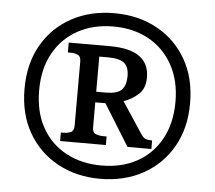

<svg xmlns="http://www.w3.org/2000/svg" viewBox="-52 -782 949 849"><g transform="rotate(5 422.5 -357.5)"><path d="M422 10Q316 10 233 -35.5Q150 -81 102.5 -163.5Q55 -246 55 -358Q55 -469 102 -551.5Q149 -634 232 -679.5Q315 -725 422 -725Q529 -725 612 -679.5Q695 -634 742.5 -551.5Q790 -469 790 -357Q790 -246 742.5 -163.5Q695 -81 612 -35.5Q529 10 422 10ZM423 -49Q514 -49 582 -87Q650 -125 687.5 -194.5Q725 -264 725 -358Q725 -452 686.5 -521.5Q648 -591 580 -628.5Q512 -666 423 -666Q334 -666 265.5 -628.5Q197 -591 158.5 -521.5Q120 -452 120 -357Q120 -260 159 -191Q198 -122 266.5 -85.5Q335 -49 423 -49ZM232 -141V-179H245Q262 -179 276 -185Q290 -191 290 -214V-499Q290 -522 276 -528Q262 -534 245 -534H232V-578H415Q590 -578 590 -454Q590 -405 561 -379Q532 -353 496 -341L585 -206Q595 -190 604.5 -184.5Q614 -179 637 -179V-141H531L417 -325H372V-214Q372 -191 386.5 -185Q401 -179 421 -179H435V-141ZM414 -372Q465 -372 484.5 -391.5Q504 -411 504 -453Q504 -494 482.5 -511Q461 -528 411 -528H372V-372Z"/></g></svg>

Font: Noto Serif ExtraBold
Style: Regular
Weight: 800
Designer: Monotype Design Team
Foundry: Monotype Imaging Inc.
Version: Version 2.014